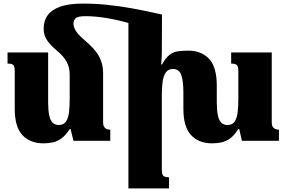

<svg xmlns="http://www.w3.org/2000/svg" viewBox="-20 -784 1600 1069"><path d="M223 -625Q223 -669 246 -700Q269 -731 317 -747.5Q365 -764 440 -764Q510 -764 578 -757Q646 -750 720.5 -736.5Q795 -723 882 -703L840 -602Q779 -631 710.5 -651.5Q642 -672 576 -683Q510 -694 456 -694Q414 -694 401.5 -682.5Q389 -671 389 -652Q389 -640 395 -625.5Q401 -611 414.5 -595.5Q428 -580 448 -563Q510 -511 532 -469Q554 -427 554 -380V-103Q554 -88 559 -79Q564 -70 573 -66Q582 -62 594 -62V0H389L373 -65H368Q346 -31 323 -14Q300 3 275.5 8.5Q251 14 222 14Q148 14 105 -31.5Q62 -77 62 -179V-385Q62 -402 59.5 -412Q57 -422 48.5 -426Q40 -430 22 -430V-492H248V-214Q248 -173 253.5 -144.5Q259 -116 272 -102Q285 -88 307 -88Q336 -88 348.5 -108.5Q361 -129 364.5 -162Q368 -195 368 -234V-370Q368 -410 350.5 -441Q333 -472 298 -501Q261 -532 242 -560Q223 -588 223 -625ZM1493 -103Q1493 -88 1498 -79Q1503 -70 1512 -66Q1521 -62 1533 -62V0H1327L1312 -65H1306Q1285 -31 1262 -14Q1239 3 1214 8.5Q1189 14 1160 14Q1087 14 1044 -31.5Q1001 -77 1001 -179V-270Q1001 -334 989 -367Q977 -400 943 -400Q917 -400 903.5 -381Q890 -362 885.5 -330Q881 -298 881 -258V161Q881 176 884 185.5Q887 195 895.5 199Q904 203 921 203V265H695V-706L882 -703L881 -493Q881 -475 880 -458.5Q879 -442 877 -425H882Q903 -463 924.5 -479Q946 -495 971.5 -498.5Q997 -502 1028 -502Q1101 -502 1144 -456.5Q1187 -411 1187 -307V-214Q1187 -173 1192.5 -144.5Q1198 -116 1211 -102Q1224 -88 1246 -88Q1275 -88 1287.5 -108.5Q1300 -129 1303.5 -162Q1307 -195 1307 -234V-388Q1307 -404 1304 -413Q1301 -422 1292.5 -426Q1284 -430 1267 -430V-492H1493Z"/></svg>

Font: Noto Serif Armenian Black
Style: Regular
Weight: 900
Version: Version 2.007